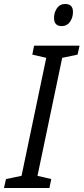

<svg xmlns="http://www.w3.org/2000/svg" viewBox="-70 -943 419 963"><path d="M296 -883Q296 -923 257 -923Q230 -923 215.5 -901.5Q201 -880 201 -853Q201 -812 240 -812Q266 -812 281 -833.5Q296 -855 296 -883ZM178 0 187 -45 118 -61 242 -653 319 -669 329 -714H101L92 -669L162 -653L38 -61L-40 -45L-50 0Z"/></svg>

Font: Noto Sans Display Condensed
Style: Italic
Weight: 400
Width: 3
Designer: Monotype Design team
Foundry: Monotype Imaging Inc.
Version: 1.000